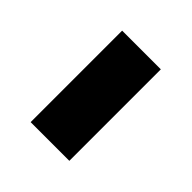

<svg xmlns="http://www.w3.org/2000/svg" viewBox="-16 -435 365 365"><g transform="rotate(-45 166.0 -253.0)"><path d="M43 -201V-305H289V-201Z"/></g></svg>

Font: Source Sans 3 ExtraLight
Style: Bold
Weight: 700
Version: Version 3.052;hotconv 1.1.0;makeotfexe 2.6.0